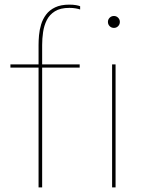

<svg xmlns="http://www.w3.org/2000/svg" viewBox="-20 -809 625 829"><path d="M146.5 0V-517H25V-531H146.5V-615Q146.5 -634 148.5 -657Q150.5 -680 157.5 -703.2Q164.5 -726.5 179 -746Q193.5 -765.5 218 -777.2Q242.5 -789 279.5 -789Q295.5 -789 308.2 -786.8Q321 -784.5 326 -782V-768Q319.5 -770.5 306.8 -772.8Q294 -775 279.5 -775Q240.5 -775 217 -760.2Q193.5 -745.5 181.8 -721.8Q170 -698 166 -670Q162 -642 162 -615V-531H324V-517H162V0ZM464 0V-531H479V0ZM472 -688.5Q461 -688.5 453.5 -696Q446 -703.5 446 -714.5Q446 -725 453.5 -732.5Q461 -740 472 -740Q482.5 -740 490 -732.5Q497.5 -725 497.5 -714.5Q497.5 -703.5 490 -696Q482.5 -688.5 472 -688.5Z"/></svg>

Font: Epilogue Thin
Style: Regular
Weight: 250
Designer: Tyler Finck
Foundry: Etcetera Type Co
Version: Version 2.111